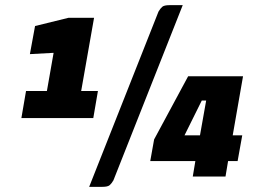

<svg xmlns="http://www.w3.org/2000/svg" viewBox="-20 -685 1011 745"><path d="M326 40 595 -640Q602 -652 609.5 -658.5Q617 -665 638 -665H689L420 15Q413 27 405.5 33.5Q398 40 377 40ZM63 -227 81 -332H162L188 -480L96 -475L116 -584L246 -616H345L295 -332H360L342 -227ZM728 0 738 -60H563L578 -144L710 -389H923L883 -160H920L902 -60H865L855 0ZM696 -160H756L780 -295H763Z"/></svg>

Font: Faster One
Style: Regular
Weight: 400
Designer: Eduardo Rodriguez Tunni
Foundry: Eduardo Rodriguez Tunni
Version: Version 1.003; ttfautohint (v1.8.4.7-5d5b);gftools[0.9.23]